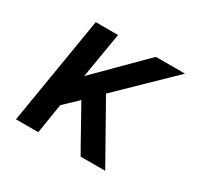

<svg xmlns="http://www.w3.org/2000/svg" viewBox="-117 -662 834 805"><g transform="rotate(30 300.0 -260.0)"><path d="M46 0 132 -520H240L203 -300L423 -520H564L319 -282L478 0H359L334 -44L243 -207L177 -144L154 0Z"/></g></svg>

Font: Iosevka SS04 Semibold Extended
Style: Italic
Weight: 600
Width: 7
Italic angle: -9°
Monospace: yes
Designer: Belleve Invis
Foundry: Belleve Invis
Version: Version 19.0.0; ttfautohint (v1.8.4)